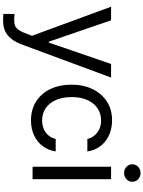

<svg xmlns="http://www.w3.org/2000/svg" viewBox="144 -913 969 1297"><g transform="rotate(90 628.5 -264.5)"><path d="M74.2 197.3V122.1Q91.8 124 115.2 124Q136.2 124 150.4 119.6Q164.6 115.2 178.7 97.9Q192.9 80.6 206.1 43.9L221.7 3.9L25.4 -530.3H117.2L261.7 -109.4H267.6L412.1 -530.3H503.9L279.3 76.2Q255.9 138.2 216.8 168.7Q177.7 199.2 121.1 199.2Q95.7 199.2 74.2 197.3Z M551.8 -262.7Q551.8 -342.8 581.8 -405Q611.8 -467.3 666.3 -502.2Q720.7 -537.1 792 -537.1Q848.1 -537.1 893.6 -516.4Q939 -495.6 967.5 -457.8Q996.1 -419.9 1002.9 -370.1H918.9Q913.1 -395.5 896.5 -416.5Q879.9 -437.5 853.8 -450.2Q827.6 -462.9 793.9 -462.9Q747.1 -462.9 711.2 -438.5Q675.3 -414.1 655.5 -369.4Q635.7 -324.7 635.7 -265.6Q635.7 -204.6 655 -159.2Q674.3 -113.8 710.2 -89.1Q746.1 -64.5 793.9 -64.5Q841.3 -64.5 874.8 -88.6Q908.2 -112.8 918.9 -156.2H1002.9Q996.1 -108.4 968.8 -70.6Q941.4 -32.7 896.5 -11Q851.6 10.7 793.9 10.7Q720.2 10.7 665.3 -24.2Q610.4 -59.1 581.1 -121.1Q551.8 -183.1 551.8 -262.7Z M1106.4 -530.3H1190.4V0H1106.4ZM1089.8 -673.8Q1089.8 -697.3 1106.9 -713.4Q1124 -729.5 1148.4 -729.5Q1172.9 -729.5 1190.4 -713.4Q1208 -697.3 1208 -673.8Q1208 -650.4 1190.4 -634.3Q1172.9 -618.2 1148.4 -618.2Q1124 -618.2 1106.9 -634.3Q1089.8 -650.4 1089.8 -673.8Z"/></g></svg>

Font: Pretendard GOV
Style: Regular
Weight: 400
Designer: Base glyphs from Inter by Rasmus Andersson; Hangeul glyphs from Noto Sans CJK(Source Han Sans) by Jang Soo-young and Kan
Foundry: Kil Hyung-jin
Version: Version 1.309